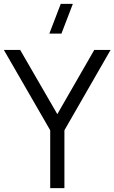

<svg xmlns="http://www.w3.org/2000/svg" viewBox="-20 -980 596 1000"><path d="M359.5 -960 300 -805H237L296.5 -960ZM315.5 0H241.5V-301.5L0 -720H85L278.5 -385.5L471 -720H556L315.5 -301.5Z"/></svg>

Font: CCSD_manrope
Style: Regular
Weight: 400
Designer: Mikhail Sharanda
Foundry: Mikhail Sharanda
Version: Version 4.503